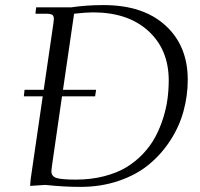

<svg xmlns="http://www.w3.org/2000/svg" viewBox="-20 -731 789 759"><path d="M74.2 -350.1 77.1 -376H152.8L190.9 -637.2Q192.9 -650.9 192.9 -655.8Q192.9 -668.5 186.3 -672.6Q179.7 -676.8 161.1 -676.8H120.1L123 -702.1H262.2Q321.3 -710.9 389.2 -710.9Q545.9 -710.9 634 -630.4Q722.2 -549.8 722.2 -416Q722.2 -352.1 705.3 -291Q688.5 -230 653.3 -175.8Q618.2 -121.6 568.8 -80.8Q519.5 -40 449.5 -16.1Q379.4 7.8 297.9 7.8Q232.4 7.8 159.2 0L99.1 3.9L101.1 -22L148.9 -350.1ZM183.1 -54.2Q183.1 -34.2 202.9 -27.6Q222.7 -21 279.8 -21Q339.8 -21 391.1 -34.2Q442.4 -47.4 479.5 -69.8Q516.6 -92.3 545.9 -123.5Q575.2 -154.8 593.8 -189.5Q612.3 -224.1 624.8 -263.4Q637.2 -302.7 642.1 -339.4Q647 -376 647 -413.1Q647 -535.2 566.4 -608.6Q485.8 -682.1 348.1 -682.1Q320.3 -682.1 272.9 -676.8L229 -376H359.9L356 -350.1H225.1L185.1 -73.2Q183.1 -59.6 183.1 -54.2Z"/></svg>

Font: Dihjauti
Style: Italic
Weight: 400
Italic angle: -9°
Designer: T. Christopher White
Version: Version 3.0.0